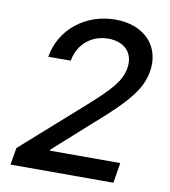

<svg xmlns="http://www.w3.org/2000/svg" viewBox="-83 -808 778 879"><g transform="rotate(10 306.5 -368.5)"><path d="M24.5 0H503.2L518.5 -94.1H191.4L192.5 -99.4L361.5 -250.7C517 -385.7 565.7 -449.6 579.9 -530.9C599.4 -647.7 521 -737.2 383.5 -737.2C247.5 -737.2 131.4 -649.1 109.4 -516.3H213.8C227.3 -594.5 288.4 -645.6 366.1 -645.6C440.7 -645.6 487.2 -600.1 475.1 -527.7C464.1 -463.8 418 -417.3 326 -334.5L38.4 -79.5Z"/></g></svg>

Font: Magic Ui Pro Medium
Style: Italic
Weight: 500
Italic angle: -9.39999°
Designer: Stefan Endress, Andreas Faust
Version: Version 1.000;FEAKit 1.0